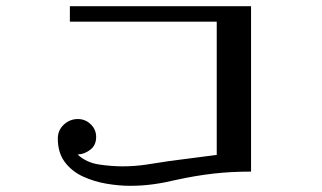

<svg xmlns="http://www.w3.org/2000/svg" viewBox="-20 -616 1040 621"><path d="M792 -61Q727 -61 670 -54.5Q613 -48 549 -34Q512 -25 475.5 -20Q439 -15 401 -15Q364 -15 323.5 -22Q283 -29 247.5 -45.5Q212 -62 189.5 -92Q167 -122 167 -168Q167 -195 186.5 -213Q206 -231 232 -231Q256 -231 273.5 -214Q291 -197 291 -173Q291 -147 273 -132.5Q255 -118 231 -116Q260 -90 300 -84Q340 -78 377 -78Q415 -78 452.5 -83.5Q490 -89 527 -95Q565 -100 604 -105Q643 -110 681 -115V-546H206V-596H792Z"/></svg>

Font: Kaisei Decol Medium
Style: Regular
Weight: 500
Designer: Font-Kai, 金井和夫
Foundry: KAZUO KANAI
Version: Version 5.003